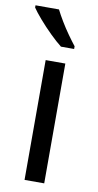

<svg xmlns="http://www.w3.org/2000/svg" viewBox="-89 -806 434 846"><g transform="rotate(10 128.5 -383.0)"><path d="M173 0H85V-536H173ZM104 -766Q115 -744 131.5 -716.5Q148 -689 166.5 -663Q185 -637 200 -618V-606H141Q118 -624 89 -652.5Q60 -681 35.5 -709.5Q11 -738 -1 -756V-766Z"/></g></svg>

Font: Noto Sans Hanunoo
Style: Regular
Weight: 400
Designer: Monotype Design Team
Foundry: Monotype Imaging Inc.
Version: Version 2.003; ttfautohint (v1.8.4.7-5d5b)